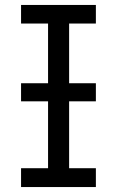

<svg xmlns="http://www.w3.org/2000/svg" viewBox="-20 -755 472 775"><path d="M65 0H367V-76H259V-660H367V-735H65V-660H174V-76H65ZM65 -346H367V-419H65Z"/></svg>

Font: Iosevka Sparkle
Style: Regular
Weight: 400
Designer: Belleve Invis
Foundry: Belleve Invis
Version: Version 4.5.0; ttfautohint (v1.8.3)